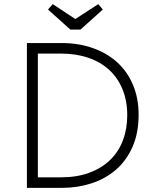

<svg xmlns="http://www.w3.org/2000/svg" viewBox="-20 -908 742 928"><path d="M110 0V-700H276Q361 -700 430.5 -675Q500 -650 548.5 -605Q597 -560 623.5 -496Q650 -432 650 -354Q650 -264 620 -197Q590 -130 539 -86.5Q488 -43 421 -21.5Q354 0 281 0ZM276 -51Q352 -51 411.5 -73Q471 -95 512 -134.5Q553 -174 574 -229.5Q595 -285 595 -351Q595 -420 572.5 -475.5Q550 -531 508.5 -569.5Q467 -608 407.5 -628.5Q348 -649 275 -649H163V-51ZM212 -862 235 -888 344 -816 455 -888 477 -862 369 -765H320Z"/></svg>

Font: Tilda Sans Light
Style: Regular
Weight: 300
Designer: ParaType Ltd
Foundry: ParaType Ltd
Version: Version 1.009